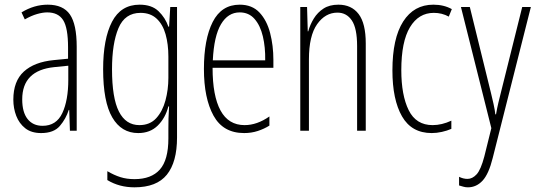

<svg xmlns="http://www.w3.org/2000/svg" viewBox="-20 -610 2299 821"><path d="M184 -590Q250 -590 279 -548Q308 -506 308 -410V-51H279L276 -140H274Q262 -102 236 -71.5Q210 -41 156 -41Q114 -41 88 -61.5Q62 -82 49.5 -114.5Q37 -147 37 -184Q37 -263 82 -304Q127 -345 210 -353L271 -359V-407Q271 -491 250 -524Q229 -557 182 -557Q163 -557 138.5 -550Q114 -543 86 -527L72 -557Q126 -590 184 -590ZM212 -323Q75 -309 75 -185Q75 -130 98 -101Q121 -72 162 -72Q221 -72 246.5 -126.5Q272 -181 272 -269V-329Z M577 -590Q629 -590 658 -562Q687 -534 700 -496H703L708 -580H737V-22Q737 83 693.5 137Q650 191 555 191Q490 191 439 160V122Q468 139 495 147.5Q522 156 555 156Q627 156 663.5 115Q700 74 700 -18V-59Q700 -81 700.5 -103Q701 -125 703 -155H700Q687 -105 654.5 -73Q622 -41 571 -41Q499 -41 460 -108Q421 -175 421 -314Q421 -444 459 -517Q497 -590 577 -590ZM581 -555Q514 -555 486.5 -489.5Q459 -424 459 -314Q459 -191 488.5 -133Q518 -75 576 -75Q621 -75 648 -104.5Q675 -134 687.5 -180.5Q700 -227 700 -277V-368Q700 -421 688 -463.5Q676 -506 649.5 -530.5Q623 -555 581 -555Z M1005 -590Q1058 -590 1089.5 -556.5Q1121 -523 1135 -469Q1149 -415 1149 -354V-320H889Q889 -200 923 -137.5Q957 -75 1026 -75Q1079 -75 1132 -112V-73Q1110 -59 1082.5 -50Q1055 -41 1024 -41Q934 -41 893 -115.5Q852 -190 852 -315Q852 -442 889.5 -516Q927 -590 1005 -590ZM1005 -557Q955 -557 925 -506.5Q895 -456 890 -352H1114Q1115 -408 1104 -454.5Q1093 -501 1068.5 -529Q1044 -557 1005 -557Z M1427 -590Q1483 -590 1513.5 -550Q1544 -510 1544 -424V-51H1507V-413Q1507 -489 1484.5 -522.5Q1462 -556 1423 -556Q1371 -556 1336 -506.5Q1301 -457 1301 -356V-51H1264V-580H1293L1296 -476H1298Q1306 -505 1322 -531Q1338 -557 1363.5 -573.5Q1389 -590 1427 -590Z M1826 -41Q1740 -41 1699 -112.5Q1658 -184 1658 -309Q1658 -446 1704 -518Q1750 -590 1833 -590Q1878 -590 1912 -571L1899 -539Q1870 -555 1835 -555Q1770 -555 1733 -493.5Q1696 -432 1696 -310Q1696 -203 1727.5 -139Q1759 -75 1830 -75Q1869 -75 1910 -94V-59Q1892 -51 1869.5 -46Q1847 -41 1826 -41Z M1951 -580H1989L2080 -210Q2087 -181 2090.5 -165Q2094 -149 2095.5 -139.5Q2097 -130 2098 -121H2101Q2106 -150 2111 -170.5Q2116 -191 2121 -211L2213 -580H2250L2087 65Q2070 134 2043.5 162.5Q2017 191 1981 191Q1971 191 1962 188.5Q1953 186 1943 183V146Q1961 155 1979 155Q2000 155 2018 135.5Q2036 116 2051 59L2081 -62Z"/></svg>

Font: Noto Sans Tamil UI ExtraCondensed ExtraLight
Style: Regular
Weight: 200
Width: 2
Designer: Jelle Bosma - Monotype Design Team
Foundry: Monotype Imaging Inc.
Version: Version 2.004; ttfautohint (v1.8.4.7-5d5b)